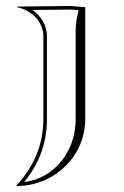

<svg xmlns="http://www.w3.org/2000/svg" viewBox="-20 -422 415 642"><path d="M265 -398 215 -402 37 -400V-398C87 -387 125 -349 125 -300V-26C125 60.7 94.5 134.5 35 198V200C162 200 265 100.1 265 -23ZM243 -387.9C237.1 -364.4 233 -344.1 233 -320V-23C233 84.9 160.7 175 61 186.6C112.2 124 137 54.9 137 -26V-300C137 -337.4 117 -368.7 88.7 -388.6L214.6 -390Z"/></svg>

Font: SortefaxS01
Style: Medium
Weight: 500
Designer: gluk
Foundry: gluk
Version: Version 0.261